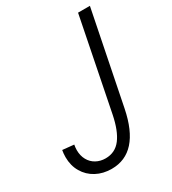

<svg xmlns="http://www.w3.org/2000/svg" viewBox="-178 -815 821 918"><g transform="rotate(-30 232.5 -356.0)"><path d="M2 -150.9Q2 -170.4 5.4 -189L68.4 -182.6Q65.4 -167.5 65.4 -153.3Q65.4 -122.6 78.4 -99.1Q91.3 -75.7 114.3 -63Q137.2 -50.3 166 -50.3Q219.2 -50.3 251 -92.3Q282.7 -134.3 298.8 -214.8L399.4 -719.7H464.8L362.8 -210.9Q318.8 7.8 166.5 7.8Q119.1 7.8 81.8 -12.2Q44.4 -32.2 23.2 -68.4Q2 -104.5 2 -150.9Z"/></g></svg>

Font: Reddit Sans Fudge Light Italic
Style: Regular
Weight: 300
Italic angle: -11.25°
Designer: Stephen Hutchings
Version: Version 1.013